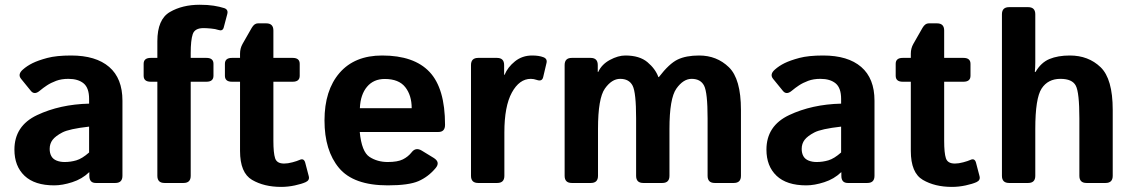

<svg xmlns="http://www.w3.org/2000/svg" viewBox="-20 -750 4646 787"><path d="M39.1 -136.7Q39.1 -234.4 132.3 -278.3Q225.6 -322.3 345.2 -325.2V-344.7Q345.2 -389.6 322.8 -408.2Q300.3 -426.8 260.3 -426.8Q231.9 -426.8 210.2 -418.7Q188.5 -410.6 172.6 -400.1Q156.7 -389.6 144 -378.9Q121.6 -359.4 106.9 -377L66.4 -426.8Q51.3 -445.3 73.7 -464.8Q90.8 -480 113.5 -491.2Q136.2 -502.4 173.8 -512.5Q211.4 -522.5 271.5 -522.5Q373 -522.5 427.5 -475.6Q481.9 -428.7 481.9 -337.4V-29.3Q481.9 0 452.6 0H372.6Q346.2 0 346.2 -29.3V-43.9H345.2Q316.4 -16.1 276.1 -3.2Q235.8 9.8 202.1 9.8Q122.1 9.8 80.6 -29.5Q39.1 -68.8 39.1 -136.7ZM183.6 -139.6Q183.6 -122.6 190.4 -110.1Q197.3 -97.7 211.9 -91.8Q226.6 -85.9 244.6 -85.9Q269.5 -85.9 293 -92.8Q316.4 -99.6 345.2 -125V-231Q263.2 -221.7 235.4 -207Q207.5 -192.4 195.6 -176.8Q183.6 -161.1 183.6 -139.6Z M597.7 -415Q568.8 -415 568.8 -439.5V-488.3Q568.8 -512.7 597.7 -512.7H625V-581.1Q625 -670.9 676.3 -700.7Q727.5 -730.5 798.3 -730.5Q832 -730.5 856.2 -726.6Q880.4 -722.7 898.9 -716.8Q916.5 -710.9 911.6 -692.4L897 -637.2Q892.6 -621.1 874.5 -627.4Q863.8 -631.3 844.5 -633.1Q825.2 -634.8 814 -634.8Q778.3 -634.8 770 -609.9Q761.7 -585 761.7 -532.2V-512.7H826.2Q855 -512.7 855 -488.3V-439.5Q855 -415 826.2 -415H761.7V-29.3Q761.7 0 732.4 0H654.3Q625 0 625 -29.3V-415Z M930.7 -415Q901.9 -415 901.9 -439.5V-488.3Q901.9 -512.7 930.7 -512.7H963.9V-529.8Q963.9 -551.8 974.1 -569.8L1011.7 -635.7Q1022.5 -654.3 1037.1 -654.3H1071.3Q1100.6 -654.3 1100.6 -625V-512.7H1179.7Q1208.5 -512.7 1208.5 -488.3V-439.5Q1208.5 -415 1179.7 -415H1100.6V-172.9Q1100.6 -123 1107.7 -101.3Q1114.7 -79.6 1144.5 -79.6Q1159.7 -79.6 1178.7 -84.7Q1197.8 -89.8 1208.5 -94.7Q1225.6 -102.5 1231 -83.5L1245.6 -27.8Q1250 -11.2 1232.9 -3.4Q1216.8 3.9 1188.7 10Q1160.6 16.1 1132.3 16.1Q1062.5 16.1 1013.2 -12.7Q963.9 -41.5 963.9 -131.3V-415Z M1310.1 -256.3Q1310.1 -379.9 1371.8 -451.2Q1433.6 -522.5 1546.4 -522.5Q1677.2 -522.5 1740.7 -455.1Q1804.2 -387.7 1804.2 -238.3Q1804.2 -209 1776.9 -209H1454.6Q1462.4 -127.9 1494.6 -106.9Q1526.9 -85.9 1569.3 -85.9Q1609.9 -85.9 1631.3 -96.7Q1652.8 -107.4 1667.5 -126Q1684.1 -147.5 1708.5 -132.8L1757.3 -103Q1786.1 -85.4 1765.6 -61Q1735.8 -25.4 1695.8 -7.8Q1655.8 9.8 1569.3 9.8Q1429.2 9.8 1369.6 -61.5Q1310.1 -132.8 1310.1 -256.3ZM1455.1 -306.6H1667.5Q1667.5 -359.4 1641.1 -392.8Q1614.7 -426.3 1557.1 -426.3Q1511.2 -426.3 1484.4 -394.3Q1457.5 -362.3 1455.1 -306.6Z M1939.9 0Q1910.6 0 1910.6 -29.3V-483.4Q1910.6 -512.7 1939.9 -512.7H2017.1Q2046.4 -512.7 2046.4 -483.4V-443.4H2048.3Q2061 -474.6 2090.8 -498.5Q2120.6 -522.5 2161.1 -522.5Q2189 -522.5 2207 -515.6Q2224.1 -509.3 2220.2 -492.2L2206.5 -434.1Q2202.1 -414.6 2180.2 -422.4Q2167.5 -426.8 2155.8 -426.8Q2108.9 -426.8 2078.1 -370.6Q2047.4 -314.5 2047.4 -207V-29.3Q2047.4 0 2018.1 0Z M2323.7 0Q2294.4 0 2294.4 -29.3V-483.4Q2294.4 -512.7 2323.7 -512.7H2400.9Q2430.2 -512.7 2430.2 -483.4V-455.1H2432.1Q2446.3 -486.3 2480 -504.4Q2513.7 -522.5 2543 -522.5Q2601.6 -522.5 2634 -495.1Q2666.5 -467.8 2678.7 -434.1H2680.7Q2723.1 -489.3 2757.6 -505.9Q2792 -522.5 2845.7 -522.5Q2918 -522.5 2967.5 -474.6Q3017.1 -426.8 3017.1 -299.8V-29.3Q3017.1 0 2987.8 0H2909.7Q2880.4 0 2880.4 -29.3V-264.6Q2880.4 -371.1 2866 -398.9Q2851.6 -426.8 2814.9 -426.8Q2780.8 -426.8 2752.4 -386.7Q2724.1 -346.7 2724.1 -221.7V-29.3Q2724.1 0 2694.8 0H2616.7Q2587.4 0 2587.4 -29.3V-264.6Q2587.4 -371.1 2573 -398.9Q2558.6 -426.8 2522 -426.8Q2487.8 -426.8 2459.5 -387Q2431.2 -347.2 2431.2 -221.7V-29.3Q2431.2 0 2401.9 0Z M3121.6 -136.7Q3121.6 -234.4 3214.8 -278.3Q3308.1 -322.3 3427.7 -325.2V-344.7Q3427.7 -389.6 3405.3 -408.2Q3382.8 -426.8 3342.8 -426.8Q3314.5 -426.8 3292.7 -418.7Q3271 -410.6 3255.1 -400.1Q3239.3 -389.6 3226.6 -378.9Q3204.1 -359.4 3189.5 -377L3148.9 -426.8Q3133.8 -445.3 3156.2 -464.8Q3173.3 -480 3196 -491.2Q3218.8 -502.4 3256.3 -512.5Q3293.9 -522.5 3354 -522.5Q3455.6 -522.5 3510 -475.6Q3564.5 -428.7 3564.5 -337.4V-29.3Q3564.5 0 3535.2 0H3455.1Q3428.7 0 3428.7 -29.3V-43.9H3427.7Q3398.9 -16.1 3358.6 -3.2Q3318.4 9.8 3284.7 9.8Q3204.6 9.8 3163.1 -29.5Q3121.6 -68.8 3121.6 -136.7ZM3266.1 -139.6Q3266.1 -122.6 3272.9 -110.1Q3279.8 -97.7 3294.4 -91.8Q3309.1 -85.9 3327.1 -85.9Q3352.1 -85.9 3375.5 -92.8Q3398.9 -99.6 3427.7 -125V-231Q3345.7 -221.7 3317.9 -207Q3290 -192.4 3278.1 -176.8Q3266.1 -161.1 3266.1 -139.6Z M3680.2 -415Q3651.4 -415 3651.4 -439.5V-488.3Q3651.4 -512.7 3680.2 -512.7H3713.4V-529.8Q3713.4 -551.8 3723.6 -569.8L3761.2 -635.7Q3772 -654.3 3786.6 -654.3H3820.8Q3850.1 -654.3 3850.1 -625V-512.7H3929.2Q3958 -512.7 3958 -488.3V-439.5Q3958 -415 3929.2 -415H3850.1V-172.9Q3850.1 -123 3857.2 -101.3Q3864.3 -79.6 3894 -79.6Q3909.2 -79.6 3928.2 -84.7Q3947.3 -89.8 3958 -94.7Q3975.1 -102.5 3980.5 -83.5L3995.1 -27.8Q3999.5 -11.2 3982.4 -3.4Q3966.3 3.9 3938.2 10Q3910.2 16.1 3881.8 16.1Q3812 16.1 3762.7 -12.7Q3713.4 -41.5 3713.4 -131.3V-415Z M4116.2 0Q4086.9 0 4086.9 -29.3V-691.4Q4086.9 -720.7 4116.2 -720.7H4194.3Q4223.6 -720.7 4223.6 -691.4V-494.1Q4223.6 -474.6 4221.7 -455.1H4224.6Q4247.1 -493.7 4281.7 -508.1Q4316.4 -522.5 4365.2 -522.5Q4441.4 -522.5 4491.2 -474.6Q4541 -426.8 4541 -299.8V-29.3Q4541 0 4511.7 0H4433.6Q4404.3 0 4404.3 -29.3V-264.6Q4404.3 -371.1 4389.6 -398.9Q4375 -426.8 4326.7 -426.8Q4275.4 -426.8 4249.5 -387Q4223.6 -347.2 4223.6 -221.7V-29.3Q4223.6 0 4194.3 0Z"/></svg>

Font: Istok
Style: Bold
Weight: 700
Designer: Andrey V. Panov
Foundry: Andrey V. Panov
Version: Version 1.0.1